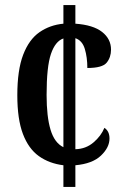

<svg xmlns="http://www.w3.org/2000/svg" viewBox="-20 -734 491 754"><path d="M229 -85Q173 -92 132.5 -121Q92 -150 70 -208Q48 -266 48 -360Q48 -459 71 -519Q94 -579 135 -607.5Q176 -636 229 -641V-714H276V-641Q346 -636 381 -608.5Q416 -581 416 -539Q416 -509 399 -488Q382 -467 323 -467Q323 -509 313 -542Q303 -575 276 -584V-148Q317 -149 347 -174.5Q377 -200 390 -232Q410 -219 410 -190Q410 -155 376.5 -123Q343 -91 276 -85V0H229ZM229 -583Q197 -572 180 -522Q163 -472 163 -361Q163 -276 178.5 -224.5Q194 -173 229 -156Z"/></svg>

Font: Noto Serif Myanmar ExtraCondensed SemiBold
Style: Regular
Weight: 600
Width: 2
Designer: Ben Mitchell and the Monotype Design Team
Foundry: Monotype Imaging Inc.
Version: Version 2.106; ttfautohint (v1.8.4.7-5d5b)